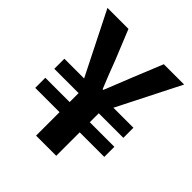

<svg xmlns="http://www.w3.org/2000/svg" viewBox="-197 -852 983 983"><g transform="rotate(45 294.5 -360.5)"><path d="M221 0V-170H45V-243H221V-308H45V-381H188L17 -721H169L235 -559Q263 -484 294 -409H299Q329 -486 359 -559L425 -721H572L400 -381H545V-308H367V-243H545V-170H367V0Z"/></g></svg>

Font: Source Han Sans CN Bold
Style: Bold
Weight: 700
Designer: Ryoko NISHIZUKA 西塚涼子 (kana & ideographs); Paul D. Hunt (Latin, Greek & Cyrillic); Wenlong ZHANG 张文龙 (bopomofo); Sandoll 
Foundry: Adobe Systems Incorporated
Version: Version 1.00;May 30, 2023;FontCreator 11.5.0.2422 32-bit